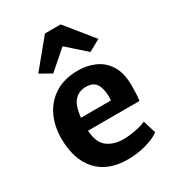

<svg xmlns="http://www.w3.org/2000/svg" viewBox="-199 -952 979 1076"><g transform="rotate(-30 290.0 -414.0)"><path d="M310.5 8Q182 8 113.5 -68.2Q45 -144.5 45 -280Q45 -361 76.2 -425Q107.5 -489 167 -526.2Q226.5 -563.5 312.5 -564Q370 -564.5 420.2 -543.5Q470.5 -522.5 502.2 -474.2Q534 -426 535 -344.5Q535 -314 533.8 -287.8Q532.5 -261.5 529.5 -243.5H196.5Q201 -165.5 241.8 -134Q282.5 -102.5 347 -102.5Q371 -102.5 399.5 -106.5Q428 -110.5 453.5 -117.2Q479 -124 492.5 -131L518 -48Q490 -25.5 432.8 -8.8Q375.5 8 310.5 8ZM307.5 -462.5Q264.5 -462.5 235.5 -432.8Q206.5 -403 198.5 -326H393Q397 -386.5 379 -424.5Q361 -462.5 307.5 -462.5ZM188 -618.5 115 -660 260 -836H361.5L504 -660L429 -618.5L309.5 -724.5Z"/></g></svg>

Font: Merriweather Sans
Style: Bold
Weight: 700
Designer: Eben Sorkin
Foundry: Eben Sorkin
Version: Version 1.008; ttfautohint (v1.7.19-72a1) -l 8 -r 50 -G 200 